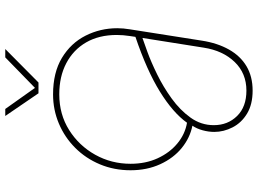

<svg xmlns="http://www.w3.org/2000/svg" viewBox="-142 -598 956 711"><g transform="rotate(-90 335.5 -242.0)"><path d="M356 216Q305 216 271 195.5Q237 175 220 142Q203 109 203 74Q203 53 209 31Q215 9 226 -7Q181 -16 143.5 -46.5Q106 -77 83.5 -126Q61 -175 61 -236Q61 -297 83 -349.5Q105 -402 144 -441Q183 -480 234 -501.5Q285 -523 342 -523Q423 -523 477.5 -490Q532 -457 559.5 -402.5Q587 -348 587 -285Q587 -274 586 -262.5Q585 -251 583 -239L541 28Q532 86 508 128.5Q484 171 446 193.5Q408 216 356 216ZM356 193Q420 193 462 149.5Q504 106 515 35L551 -192Q536 -187 499 -173.5Q462 -160 416 -137.5Q370 -115 327 -84Q284 -53 256 -14Q228 25 228 72Q228 124 262 158.5Q296 193 356 193ZM237 -27Q274 -79 352.5 -127.5Q431 -176 555 -218L558 -238Q560 -251 561 -263Q562 -275 562 -287Q562 -353 534.5 -400.5Q507 -448 457.5 -474Q408 -500 342 -500Q268 -500 210 -463.5Q152 -427 118.5 -367Q85 -307 85 -236Q85 -180 105.5 -135.5Q126 -91 160.5 -62.5Q195 -34 237 -27ZM346 -577 262 -700H288L366 -590L479 -700H510L386 -577Z"/></g></svg>

Font: MuseoModerno Thin Thin
Style: Italic
Weight: 250
Italic angle: -9°
Version: Version 1.003